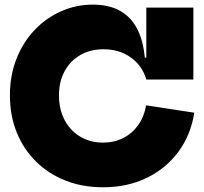

<svg xmlns="http://www.w3.org/2000/svg" viewBox="-20 -798 882 832"><path d="M426 13.5Q337 13.5 263.2 -15.8Q189.5 -45 135.8 -98.2Q82 -151.5 52.5 -224.2Q23 -297 23 -384.5Q23 -471.5 51.5 -543.5Q80 -615.5 130 -668Q180 -720.5 245 -749.2Q310 -778 382.5 -778Q450.5 -778 498.2 -752.2Q546 -726.5 573.2 -675.2Q600.5 -624 607.5 -548H649.5L614 -453.5Q596.5 -513.5 546.8 -549Q497 -584.5 428.5 -584.5Q371 -584.5 327.5 -559.2Q284 -534 259.8 -489Q235.5 -444 235.5 -384.5Q235.5 -339.5 249.2 -302Q263 -264.5 288.5 -237.2Q314 -210 349 -195Q384 -180 426 -180Q475 -180 514.5 -200.2Q554 -220.5 579.5 -256.8Q605 -293 613 -341.5L822 -309.5Q806.5 -212.5 752.8 -140Q699 -67.5 615.5 -27Q532 13.5 426 13.5ZM614 -453.5V-765H818V-453.5Z"/></svg>

Font: Hepta Slab ExtraBold
Style: Regular
Weight: 800
Designer: Michael LaGattuta
Foundry: Michael LaGattuta
Version: Version 1.102